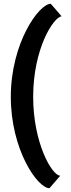

<svg xmlns="http://www.w3.org/2000/svg" viewBox="-20 -805 375 1013"><path d="M241 188 298 122C254 122 155 -51 155 -294C155 -546 261 -714 305 -719L248 -785C185 -785 37 -577 37 -294C37 -15 178 188 241 188Z"/></svg>

Font: Bluebird
Style: Regular
Weight: 400
Designer: Jasper
Foundry: Cannot Into Space Fonts
Version: Version 0.98